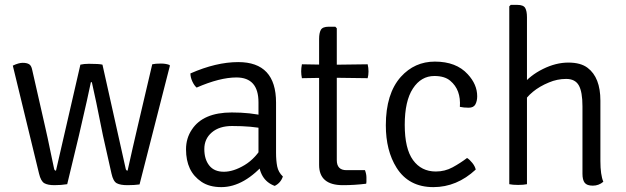

<svg xmlns="http://www.w3.org/2000/svg" viewBox="-20 -755 2564 787"><path d="M32.5 -486Q56.5 -497.5 73 -497.5Q89.5 -497.5 99 -492Q108.5 -486.5 112 -468.5L165 -235.5Q175.5 -190 185.2 -142Q195 -94 201.5 -64.5Q203 -55.5 209.5 -55.5L309.5 -490Q324.5 -493.5 344.5 -493.5Q387 -493.5 400 -490L495 -64.5Q496.5 -55.5 503 -55.5Q514 -104.5 523.8 -148.2Q533.5 -192 544 -235.5L604 -491.5Q617 -494.5 639.5 -494.5Q659.5 -494.5 674 -489L676.5 -486L552 1Q531 4 502.2 4Q473.5 4 458.8 -3.8Q444 -11.5 437 -43.5L402 -199.5Q369.5 -363 356.5 -418H352.5Q344.5 -381.5 336 -341.5Q319.5 -267 303.5 -199.5L255.5 0Q230.5 4 203.2 4Q176 4 161.8 -4Q147.5 -12 140 -43.5Z M1072.5 -94.5Q982 12 887 12Q838.5 12 806.2 -9.5Q774 -31 758.2 -64.2Q742.5 -97.5 742.5 -143Q742.5 -188.5 766.5 -224Q812.5 -294 930 -294Q1007 -294 1065 -279.5V-226.5Q1014.5 -238.5 931 -238.5Q879 -238.5 848.2 -212.2Q817.5 -186 817.5 -144Q817.5 -102 837.8 -76.5Q858 -51 897.5 -51Q937 -51 982.8 -78.5Q1028.5 -106 1060 -162ZM956.5 -500.5Q1111.5 -500.5 1111.5 -334.5V-128.5Q1111.5 -97 1116.2 -73Q1121 -49 1139.5 -31.5Q1130.5 -5 1106 7Q1041 -17 1039.5 -103.5V-335.5Q1039.5 -437.5 949 -437.5Q881 -437.5 786 -396Q776 -404.5 768.2 -421.5Q760.5 -438.5 760.5 -454Q866 -500.5 956.5 -500.5Z M1476 -57.5Q1482 -41.5 1482 -27.5V-9.5Q1482 -5.5 1481 -2Q1434 4 1385.5 4Q1288 4 1288 -79V-595Q1288 -620 1295.2 -632.8Q1302.5 -645.5 1327.5 -645.5H1354.5L1360.5 -639V-98.5Q1360.5 -57.5 1400 -57.5ZM1487 -491.5Q1490.5 -477 1490.5 -462Q1490.5 -447 1487 -434.5L1336 -436.5L1217.5 -434.5Q1214.5 -449 1214.5 -462.5Q1214.5 -476 1217.5 -491.5L1335.5 -489.5Z M1930 -60Q1852.5 12 1756.5 12Q1655.5 12 1605.5 -67.5Q1561.5 -137.5 1561.5 -241.5Q1561.5 -371 1623 -440Q1679.5 -502.5 1762.5 -502.5Q1850 -502.5 1897 -451Q1936 -409 1936 -360.5Q1936 -341.5 1928.8 -327.5Q1921.5 -313.5 1901.2 -313.5Q1881 -313.5 1865 -317Q1870 -387 1825.5 -424Q1802.5 -443.5 1760.5 -443.5Q1706 -443.5 1672.5 -392.2Q1639 -341 1639 -243.2Q1639 -145.5 1673 -98.8Q1707 -52 1766.5 -52Q1803.5 -52 1835.2 -69.2Q1867 -86.5 1894.5 -107.5Q1905.5 -100.5 1916.2 -87Q1927 -73.5 1930 -60Z M2140 0Q2126 3 2103.8 3Q2081.5 3 2067.5 0V-729L2073.5 -735H2100.5Q2125.5 -735 2132.8 -722.2Q2140 -709.5 2140 -684.5ZM2453 -10Q2434.5 6 2410 6Q2385.5 6 2376.5 -6Q2367.5 -18 2367.5 -42.5V-319Q2367.5 -378.5 2352.5 -405Q2337.5 -431.5 2300.8 -431.5Q2264 -431.5 2230 -417Q2153.5 -385.5 2120 -326.5V-405Q2152.5 -446 2205.5 -472.2Q2258.5 -498.5 2309.5 -498.5Q2360.5 -498.5 2388.5 -477Q2441 -437.5 2441 -342.5V-95Q2441 -38.5 2453 -10Z"/></svg>

Font: Signika-CLs Light
Style: CLs-Regular
Weight: 300
Version: Version 2.003;gftools[0.9.32]